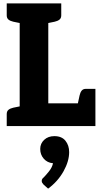

<svg xmlns="http://www.w3.org/2000/svg" viewBox="-20 -749 597 1141"><path d="M97 0V-729H267V-135H547V0ZM438 -113 453 -182Q457 -200 465.5 -210.5Q474 -221 491 -221H547V-135ZM20 0V-71Q20 -88 30.5 -96.5Q41 -105 59 -109L103 -118L117 0ZM117 -729 103 -611 59 -620Q41 -624 30.5 -632.5Q20 -641 20 -658V-729ZM344 -729V-658Q344 -641 333.5 -632.5Q323 -624 305 -620L261 -611L247 -729ZM266 372 239 348Q234 342 231 337.5Q228 333 228 326Q228 314 240 305Q252 293 271 269.5Q290 246 295 221Q295 221 294.5 221Q294 221 294 221Q261 218 240 194Q219 170 219 136Q219 104 242.5 82Q266 60 303 60Q347 60 369 87.5Q391 115 391 155Q391 209 357.5 269Q324 329 266 372Z"/></svg>

Font: Aleo Black
Style: Regular
Weight: 900
Designer: Alessio Laiso
Foundry: Alessio Laiso
Version: Version 2.001;gftools[0.9.29]